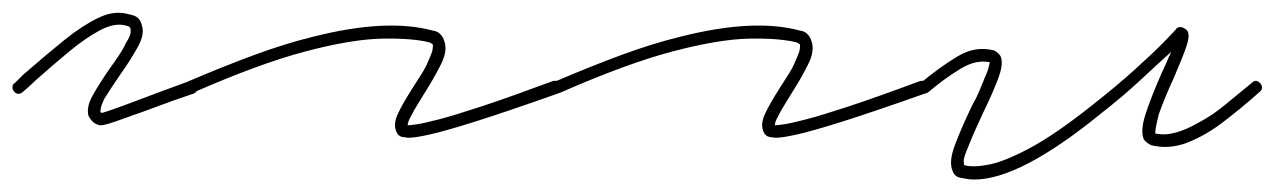

<svg xmlns="http://www.w3.org/2000/svg" viewBox="-30 -280 2045 308"><path d="M132 -79H130Q122 -81 118 -85.5Q114 -90 112 -94Q108 -108 119 -127.5Q130 -147 146 -170Q154 -181 161 -191.5Q168 -202 172 -211Q179 -222 179.5 -227.5Q180 -233 179 -235Q179 -235 178 -236.5Q177 -238 172 -239Q154 -244 130.5 -231.5Q107 -219 80.5 -197Q54 -175 27 -151Q23 -147 17.5 -142Q12 -137 6 -132Q-2 -126 -8 -134Q-10 -136 -10 -140.5Q-10 -145 -6 -147Q-1 -152 4 -157Q9 -162 14 -166Q45 -193 73.5 -216Q102 -239 128 -251.5Q154 -264 177 -257Q188 -255 192 -250.5Q196 -246 197 -241Q203 -226 191 -204.5Q179 -183 162 -159Q155 -149 148.5 -139Q142 -129 137 -121Q132 -110 131.5 -105.5Q131 -101 131 -100Q131 -100 132 -99.5Q133 -99 134 -99Q138 -100 151 -104.5Q164 -109 193 -120Q222 -131 274 -150Q284 -152 286 -144Q288 -140 286.5 -136Q285 -132 281 -130Q248 -119 223 -109.5Q198 -100 180 -94Q153 -84 144 -81.5Q135 -79 132 -79Z M626 -59Q623 -59 621 -59.5Q619 -60 617 -60Q608 -61 605 -71Q601 -82 608.5 -98Q616 -114 632 -139Q639 -150 646 -161Q653 -172 657 -182Q663 -195 664 -201Q665 -207 664 -209Q664 -209 662.5 -210Q661 -211 659 -212Q631 -219 582.5 -218Q534 -217 460 -197.5Q386 -178 279 -131Q275 -130 271 -131Q267 -132 266 -136Q262 -145 271 -149Q327 -173 377 -191.5Q427 -210 472 -221Q590 -251 664 -231Q672 -230 676.5 -225Q681 -220 682 -216Q689 -200 677.5 -177Q666 -154 650 -129Q644 -119 639 -111Q634 -103 630 -95Q626 -88 625 -84.5Q624 -81 624 -79Q627 -79 638 -80.5Q649 -82 674 -88.5Q699 -95 743 -109.5Q787 -124 857 -150Q868 -152 871 -144Q873 -133 865 -130Q783 -101 734 -85.5Q685 -70 660.5 -64.5Q636 -59 626 -59Z M1215 -59Q1212 -59 1210 -59.5Q1208 -60 1206 -60Q1197 -61 1194 -71Q1190 -82 1197.5 -98Q1205 -114 1221 -139Q1228 -150 1235 -161Q1242 -172 1246 -182Q1252 -195 1253 -201Q1254 -207 1253 -209Q1253 -209 1251.5 -210Q1250 -211 1248 -212Q1220 -219 1171.5 -218Q1123 -217 1049 -197.5Q975 -178 868 -131Q864 -130 860 -131Q856 -132 855 -136Q851 -145 860 -149Q916 -173 966 -191.5Q1016 -210 1061 -221Q1179 -251 1253 -231Q1261 -230 1265.5 -225Q1270 -220 1271 -216Q1278 -200 1266.5 -177Q1255 -154 1239 -129Q1233 -119 1228 -111Q1223 -103 1219 -95Q1215 -88 1214 -84.5Q1213 -81 1213 -79Q1216 -79 1227 -80.5Q1238 -82 1263 -88.5Q1288 -95 1332 -109.5Q1376 -124 1446 -150Q1457 -152 1460 -144Q1462 -133 1454 -130Q1372 -101 1323 -85.5Q1274 -70 1249.5 -64.5Q1225 -59 1215 -59Z M1533 8Q1526 8 1521 7Q1516 6 1510 5Q1501 3 1498 -6Q1492 -20 1501 -45Q1510 -70 1529 -110Q1536 -122 1541 -134Q1546 -146 1550 -156Q1555 -167 1556 -172Q1557 -177 1558 -180Q1536 -185 1510.5 -169.5Q1485 -154 1459 -132Q1452 -127 1445 -134Q1443 -136 1443 -140.5Q1443 -145 1447 -147Q1477 -172 1506 -189.5Q1535 -207 1565 -199Q1572 -195 1575 -190Q1580 -179 1572.5 -157.5Q1565 -136 1548 -101Q1541 -86 1534.5 -71.5Q1528 -57 1523 -44Q1516 -28 1516 -22Q1516 -16 1517 -15Q1531 -11 1556.5 -16Q1582 -21 1623 -43Q1664 -65 1723 -112Q1760 -141 1790.5 -168.5Q1821 -196 1839 -214.5Q1857 -233 1857 -234Q1861 -238 1867 -236Q1869 -235 1871.5 -233.5Q1874 -232 1875 -230Q1879 -223 1873.5 -206.5Q1868 -190 1853 -155Q1846 -140 1840 -125.5Q1834 -111 1829 -97Q1825 -81 1824 -74.5Q1823 -68 1823 -66Q1851 -59 1894 -84Q1915 -95 1936 -112.5Q1957 -130 1978 -147Q1985 -154 1992 -146Q1998 -138 1990 -132Q1962 -107 1932.5 -84.5Q1903 -62 1874 -51Q1845 -40 1817 -47Q1810 -50 1805 -56Q1799 -70 1807.5 -96.5Q1816 -123 1834 -164Q1838 -172 1841.5 -180.5Q1845 -189 1849 -197Q1830 -180 1800.5 -152.5Q1771 -125 1735 -97Q1606 8 1533 8Z"/></svg>

Font: Redacted Script Light
Style: Regular
Weight: 300
Designer: Christian Naths
Foundry: Christian Naths
Version: Version 1.001; ttfautohint (v1.8.3)